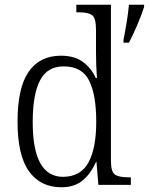

<svg xmlns="http://www.w3.org/2000/svg" viewBox="-20 -780 628 810"><path d="M238 10Q151 10 102.5 -57Q54 -124 54 -267Q54 -410 101 -477.5Q148 -545 237 -545Q294 -545 329.5 -519Q365 -493 384 -451H389Q387 -476 386 -504Q385 -532 385 -556V-654Q385 -705 368 -716.5Q351 -728 314 -728H302V-760H448V-102Q448 -55 465 -43.5Q482 -32 521 -32H532V0H395L387 -97H385Q364 -49 329.5 -19.5Q295 10 238 10ZM247 -34Q321 -35 353.5 -95Q386 -155 386 -266Q386 -380 356 -440Q326 -500 248 -500Q180 -500 149 -441Q118 -382 118 -265Q118 -33 247 -34ZM501 -612Q508 -647 514.5 -686.5Q521 -726 524 -760H588V-751Q578 -719 559.5 -675.5Q541 -632 524 -600H501Z"/></svg>

Font: Noto Serif Hebrew SemiCondensed Light
Style: Regular
Weight: 300
Width: 4
Designer: Monotype Design Team
Foundry: Monotype Imaging Inc.
Version: Version 2.004; ttfautohint (v1.8.4.7-5d5b)